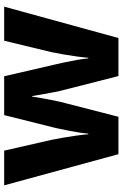

<svg xmlns="http://www.w3.org/2000/svg" viewBox="147 -737 590 924"><g transform="rotate(-90 442.0 -275.0)"><path d="M473 -255Q466 -280 460 -312Q454 -344 449 -372Q444 -400 442 -415H439Q437 -400 432 -371.5Q427 -343 420.5 -310.5Q414 -278 406 -249L342 0H162L12 -550H179L231 -322Q236 -298 241.5 -266Q247 -234 251.5 -202Q256 -170 258 -145H261Q262 -163 266 -187.5Q270 -212 274.5 -236.5Q279 -261 283.5 -281Q288 -301 290 -310L350 -550H537L593 -308Q598 -288 604 -259Q610 -230 615.5 -199.5Q621 -169 623 -145H626Q628 -170 632.5 -202.5Q637 -235 642.5 -267Q648 -299 653 -322L708 -550H872L721 0H538Z"/></g></svg>

Font: Noto Sans Khmer ExtraBold
Style: Regular
Weight: 800
Version: Version 2.003